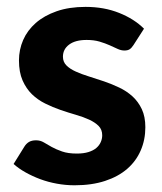

<svg xmlns="http://www.w3.org/2000/svg" viewBox="-20 -544 482 572"><path d="M377.5 -409.5Q372 -401 366.2 -397.2Q360.5 -393.5 350.5 -393.5Q340.5 -393.5 330 -398.5Q319.5 -403.5 306.5 -409.2Q293.5 -415 276.8 -420Q260 -425 238 -425Q204.5 -425 186 -411.2Q167.5 -397.5 167.5 -375Q167.5 -359.5 178 -349Q188.5 -338.5 205.8 -330.8Q223 -323 245 -316.2Q267 -309.5 290.2 -301.5Q313.5 -293.5 335.5 -283Q357.5 -272.5 374.8 -256.8Q392 -241 402.5 -218.8Q413 -196.5 413 -165Q413 -127.5 399.2 -95.8Q385.5 -64 359 -41Q332.5 -18 293 -5Q253.5 8 202 8Q175.5 8 149.5 3.2Q123.5 -1.5 100 -10.2Q76.5 -19 56 -30.5Q35.5 -42 20.5 -55.5L52.5 -107Q58 -116 66.2 -121Q74.5 -126 87.5 -126Q100 -126 110.5 -119.8Q121 -113.5 134 -106.2Q147 -99 164.8 -92.8Q182.5 -86.5 209 -86.5Q229 -86.5 243.5 -91Q258 -95.5 267 -103.2Q276 -111 280.2 -120.8Q284.5 -130.5 284.5 -141Q284.5 -158 273.8 -168.8Q263 -179.5 245.8 -187.5Q228.5 -195.5 206 -202Q183.5 -208.5 160.2 -216.5Q137 -224.5 114.8 -235.5Q92.5 -246.5 75.2 -263.2Q58 -280 47.2 -304.5Q36.5 -329 36.5 -364Q36.5 -396 49 -424.8Q61.5 -453.5 86.5 -475.5Q111.5 -497.5 148.8 -510.5Q186 -523.5 235 -523.5Q290 -523.5 335 -505.5Q380 -487.5 409 -458.5Z"/></svg>

Font: Lato
Style: Regular
Weight: 800
Designer: Lukasz Dziedzic with Adam Twardoch and Botio Nikoltchev
Foundry: tyPoland Lukasz Dziedzic
Version: Version 2.015; 2015-08-06; http://www.latofonts.com/; ttfaut